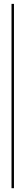

<svg xmlns="http://www.w3.org/2000/svg" viewBox="-20 -780 140 1000"><path d="M52.7 200.2H40V-759.8H52.7Z"/></svg>

Font: ZnikomitNo25
Style: Regular
Weight: 100
Designer: gluk
Foundry: gluk
Version: Version 0.56